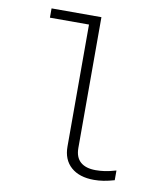

<svg xmlns="http://www.w3.org/2000/svg" viewBox="-83 -797 765 876"><g transform="rotate(10 300.0 -358.5)"><path d="M411 10Q343 10 304.5 -24Q266 -58 266 -119V-684H85V-727H316V-121Q316 -78 340.5 -56.5Q365 -35 411 -35Q431 -35 452.5 -38Q474 -41 505 -50V-5Q477 3 455 6.5Q433 10 411 10Z"/></g></svg>

Font: Red Hat Mono
Style: Regular
Weight: 300
Monospace: yes
Designer: Pentagram, MCKL
Foundry: Pentagram, MCKL
Version: Version 1.023